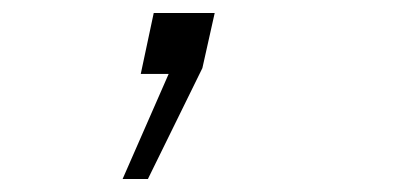

<svg xmlns="http://www.w3.org/2000/svg" viewBox="-20 -114 640 296"><path d="M169 162 240 0H197L217 -94H311L292 -9L208 162Z"/></svg>

Font: Geist Mono ExtraLight
Style: Italic
Weight: 200
Italic angle: -12°
Monospace: yes
Designer: Basement.studio, Andrés Briganti, Mateo Zaragoza
Foundry: Basement.studio, Vercel, Andrés Briganti, Guido Ferreyra, Mateo Zaragoza
Version: Version 1.500; ttfautohint (v1.8.4.7-5d5b)